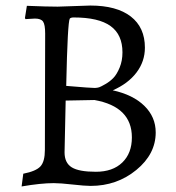

<svg xmlns="http://www.w3.org/2000/svg" viewBox="-20 -661 637 693"><path d="M242 5C271.3 8.3 293 10 307 10C370.3 10 425.3 -9.2 472 -47.5C518.7 -85.8 542 -131 542 -183C542 -220.3 528.3 -252.3 501 -279C473.7 -305.7 435.7 -324.3 387 -335C423.7 -351 452.2 -372.3 472.5 -399C492.8 -425.7 503 -455.7 503 -489C503 -537.7 486 -575.2 452 -601.5C418 -627.8 369.3 -641 306 -641L188 -637C162.7 -637 125.7 -638 77 -640L70 -596L72 -592L106 -594C120.7 -594 130.5 -590.3 135.5 -583C140.5 -575.7 143 -561.3 143 -540L142 -120C142 -92 136.7 -72.2 126 -60.5C115.3 -48.8 94.7 -40 64 -34L58 12C104.7 4 143.3 0 174 0C190 0 212.7 1.7 242 5ZM239 -57C221.7 -67.7 213 -85.7 213 -111L217 -298L321 -300C411 -284 456 -239 456 -165C456 -127 444.5 -96.8 421.5 -74.5C398.5 -52.2 366.7 -41 326 -41C285.3 -41 256.3 -46.3 239 -57ZM422 -472C422 -452 418.7 -433.8 412 -417.5C405.3 -401.2 397.8 -388.7 389.5 -380C381.2 -371.3 371.5 -363.8 360.5 -357.5C349.5 -351.2 342 -347.3 338 -346C334 -344.7 328.8 -343.8 322.5 -343.5C316.2 -343.2 281.7 -345.7 219 -351C222.3 -505.7 226.7 -586.7 232 -594C234.7 -596.7 239.3 -598 246 -598C306 -598 350.3 -587.7 379 -567C407.7 -546.3 422 -514.7 422 -472Z"/></svg>

Font: Alegreya SC
Style: Regular
Weight: 400
Designer: Juan Pablo del Peral
Foundry: Juan Pablo del Peral
Version: Version 1.003